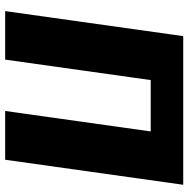

<svg xmlns="http://www.w3.org/2000/svg" viewBox="-13 -717 730 744"><g transform="rotate(90 352.0 -345.0)"><path d="M696 -690 599 0H410L507 -690ZM308 -690 211 0H23L120 -690ZM519 -690 502 -564H282L300 -690Z"/></g></svg>

Font: Exo 2 ExtraBold
Style: Italic
Weight: 800
Italic angle: -8°
Designer: Natanael Gama
Foundry: Natanael Gama
Version: Version 2.010